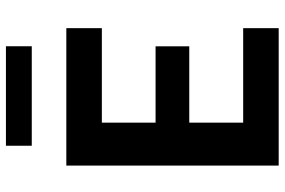

<svg xmlns="http://www.w3.org/2000/svg" viewBox="-179 -799 978 660"><g transform="rotate(-90 310.0 -469.0)"><path d="M70.8 0V-730H218.4V0ZM543.2 0H145V-122.1H543.2ZM480.8 -307.4H157.5V-423.2H480.8ZM145 -607.9V-730H543.2V-607.9ZM481 -848.8H139V-937.6H481Z"/></g></svg>

Font: Monaspace Neon Var
Style: Regular
Weight: 400
Designer: Riley Cran and the Lettermatic Team
Version: Version 1.000 (Monaspace Neon Var)